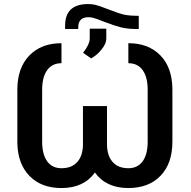

<svg xmlns="http://www.w3.org/2000/svg" viewBox="-20 -926 949 956"><path d="M619.1 -710.9Q719.7 -710.9 778.8 -649.9Q837.9 -588.9 838.4 -481V-220.2Q838.4 -112.3 779.5 -51Q720.7 10.3 619.1 10.3Q508.3 10.3 452.6 -66.9Q397 10.3 286.1 10.3Q185.5 10.3 127 -49.8Q68.4 -109.9 66.4 -213.9V-479.5Q66.4 -587.4 125.7 -649.2Q185.1 -710.9 286.1 -710.9V-611.3Q239.7 -611.3 214.8 -576.7Q189.9 -542 189.9 -479.5V-220.2Q189.9 -157.7 214.8 -123Q239.7 -88.4 286.1 -88.4Q337.4 -88.4 365.2 -119.9Q393.1 -151.4 393.1 -209.5V-397.9H512.7V-207Q513.2 -150.9 540.8 -119.6Q568.4 -88.4 619.1 -88.4Q665.5 -88.4 690.4 -123Q715.3 -157.7 715.3 -220.2V-479.5Q715.3 -542 690.4 -576.7Q665.5 -611.3 619.1 -611.3ZM670.9 -847.2V-781.7H654.8Q614.3 -781.7 580.6 -790.3Q546.9 -798.8 500.2 -817.1Q453.6 -835.4 441.9 -837.9Q430.2 -840.3 420.4 -840.3Q369.6 -840.3 369.6 -789.6V-781.7H304.2V-798.3Q304.2 -905.8 418.9 -905.8Q437 -905.8 454.1 -902.1Q471.2 -898.4 520.3 -879.2Q569.3 -859.9 596.4 -853.5Q623.5 -847.2 670.9 -847.2ZM393.6 -663.1Q425.3 -703.1 426.8 -732.4V-783.2H509.3V-732.9Q509.3 -709 485.8 -679.7Q462.4 -650.4 433.6 -635.3Z"/></svg>

Font: Roboto Medium
Style: Regular
Weight: 500
Designer: Google
Version: Version 2.134; 2016; ttfautohint (v1.6)